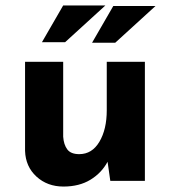

<svg xmlns="http://www.w3.org/2000/svg" viewBox="-20 -664 624 705"><path d="M213 21Q154 21 114 -15.5Q74 -52 72 -110V-437H212V-162Q214 -133 227 -115.5Q240 -98 271 -98Q318 -98 345 -143.5Q372 -189 372 -259V-437H512V0H385L375 -70Q353 -29 312 -4Q271 21 213 21ZM367 -644 219 -509H134L212 -644ZM551 -642 403 -507H318L396 -642Z"/></svg>

Font: Reem Kufi
Style: Bold
Weight: 700
Designer: Khaled Hosny
Version: Version 1.001